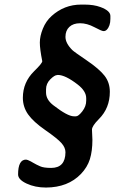

<svg xmlns="http://www.w3.org/2000/svg" viewBox="-20 -739 538 845"><path d="M359.4 -295.9V-306.6Q359.4 -337.9 322.3 -366.7Q267.6 -409.2 234.4 -409.2L231.9 -408.7Q220.2 -408.7 201.4 -389.9Q182.6 -371.1 182.6 -345.7V-332Q182.6 -300.8 213.9 -276.4Q277.3 -227.1 305.2 -227.1H314.5Q325.2 -227.1 342.3 -249Q359.4 -271 359.4 -295.9ZM207 -668.5Q262.7 -718.8 336.9 -718.8H352.1Q392.6 -718.8 421.9 -708Q465.8 -691.9 465.8 -668.9V-655.8Q465.8 -624.5 449.7 -607.9Q443.8 -602.1 435.8 -602.1Q427.7 -602.1 395.3 -619.4Q362.8 -636.7 332.5 -636.7Q302.2 -636.7 285.2 -620.6Q268.1 -604.5 268.1 -576.7Q268.1 -548.8 298.3 -518.6Q305.7 -511.2 361.1 -473.6Q416.5 -436 439.9 -406Q463.4 -376 463.4 -335Q463.4 -263.2 415.5 -215.3Q384.8 -184.6 384.8 -168.5L386.7 -123.5Q386.7 -74.2 375.5 -38.1Q364.3 -2.9 336.4 26.4Q279.3 85.9 182.6 86.4Q134.3 86.4 96.9 68.8Q59.6 51.3 59.6 28.8Q59.6 -36.6 94.7 -36.6Q100.1 -36.6 115.2 -28.8L125.5 -22.9Q139.6 -14.6 156.2 -7.3Q171.9 0 205.1 0Q267.6 0 268.1 -68.8Q268.1 -89.4 250.7 -109.1Q233.4 -128.9 179.9 -166Q126.5 -203.1 103.5 -235.8Q80.6 -268.6 80.6 -308.6Q80.6 -377 130.4 -425.8Q166 -460.4 166 -469.7Q155.3 -523.4 155.3 -551.8Q155.3 -580.1 168.7 -613Q182.1 -646 207 -668.5Z"/></svg>

Font: Averia Libre
Style: Bold Italic
Weight: 700
Italic angle: -6.90001°
Version: Version 1.002